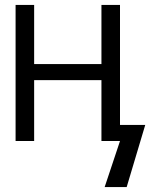

<svg xmlns="http://www.w3.org/2000/svg" viewBox="-20 -570 640 776"><path d="M465 0H390V-246H118V0H43V-550H118V-311H390V-550H465V-65H567L492 186H403Z"/></svg>

Font: JuliaMono Black
Style: Regular
Weight: 900
Monospace: yes
Designer: cormullion
Foundry: corm
Version: Version 0.054; ttfautohint (v1.8.4)